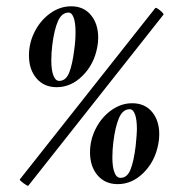

<svg xmlns="http://www.w3.org/2000/svg" viewBox="-20 -579 569 610"><path d="M43 -9 473 -553Q475 -557 488.5 -546Q502 -535 499 -532L70 11Q68 13 54.5 3Q41 -7 43 -9ZM266 -95Q266 -135 284.5 -171Q303 -207 334 -229Q365 -251 400 -251Q440 -251 463 -223.5Q486 -196 486 -152Q486 -137 483 -122Q473 -67 436.5 -30.5Q400 6 354 6Q314 6 290 -22Q266 -50 266 -95ZM411 -115Q415 -155 415 -168Q415 -199 409 -215.5Q403 -232 392 -232Q370 -232 358 -204Q346 -176 340 -127Q337 -102 337 -79Q337 -49 343.5 -31.5Q350 -14 363 -14Q384 -14 394.5 -40Q405 -66 411 -115ZM72 -403Q72 -443 90.5 -479Q109 -515 140 -537Q171 -559 206 -559Q246 -559 269 -531Q292 -503 292 -459Q292 -444 289 -429Q279 -375 242.5 -338.5Q206 -302 160 -302Q120 -302 96 -330Q72 -358 72 -403ZM216 -422Q220 -450 220 -477Q220 -507 214 -523Q208 -539 198 -539Q176 -539 164 -511.5Q152 -484 146 -435Q143 -410 143 -387Q143 -357 149.5 -339.5Q156 -322 168 -322Q189 -322 199.5 -347.5Q210 -373 216 -422Z"/></svg>

Font: Cormorant Infant
Style: Bold Italic
Weight: 700
Italic angle: -10°
Designer: Christian Thalmann (Catharsis Fonts)
Foundry: Catharsis Fonts
Version: Version 4.000